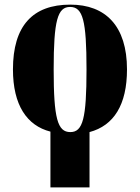

<svg xmlns="http://www.w3.org/2000/svg" viewBox="-20 -570 605 830"><path d="M198 -1V240H367V1C472 -27 529 -117 529 -270C529 -458 436 -550 284 -550C121 -550 36 -458 36 -270C36 -116 96 -27 198 -1ZM284 1C229 1 212 -57 212 -270C212 -482 229 -540 283 -540C338 -540 354 -482 354 -270C354 -57 338 1 284 1Z"/></svg>

Font: Noto Serif Display Condensed Black
Style: Regular
Weight: 900
Width: 3
Designer: Monotype Design Team
Foundry: Monotype Imaging Inc.
Version: Version 2.009